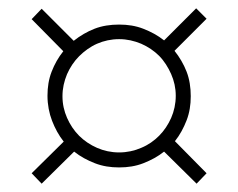

<svg xmlns="http://www.w3.org/2000/svg" viewBox="-20 -566 572 461"><path d="M94 -336C94 -315 98 -294 105 -276C112 -258 121 -241 133 -226L56 -150L80 -125L158 -202C173 -190 190 -181 208 -174C226 -167 245 -164 266 -164C287 -164 306 -167 324 -174C342 -181 359 -190 374 -202L452 -125L476 -150L400 -227C412 -242 421 -259 428 -277C435 -295 438 -314 438 -335C438 -356 435 -376 428 -394C421 -412 411 -429 399 -444L476 -521L451 -546L374 -469C359 -481 342 -490 324 -497C306 -504 287 -507 266 -507C245 -507 225 -504 207 -497C189 -490 172 -480 157 -468L80 -545L56 -520L132 -443C120 -428 111 -412 104 -394C97 -376 94 -357 94 -336ZM130 -335C130 -354 134 -371 141 -388C148 -404 158 -419 170 -431C182 -443 197 -454 213 -461C229 -468 247 -472 266 -472C285 -472 302 -468 319 -461C335 -454 350 -444 362 -432C374 -420 384 -404 391 -388C398 -372 402 -355 402 -336C402 -317 398 -299 391 -283C384 -267 374 -252 362 -240C350 -228 336 -218 319 -211C303 -204 285 -200 266 -200C247 -200 229 -204 213 -211C197 -218 182 -228 170 -240C158 -252 148 -267 141 -283C134 -299 130 -316 130 -335Z"/></svg>

Font: SVN-Aleo
Style: Light
Weight: 300
Designer: Alessio Laiso
Version: Version 1.2.2